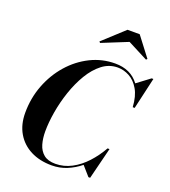

<svg xmlns="http://www.w3.org/2000/svg" viewBox="-174 -1121 1115 1258"><g transform="rotate(20 383.0 -492.5)"><path d="M536.5 -925 357 -852.5 349.5 -860 496.5 -995H581.5L684.5 -860L677 -852.5ZM332.5 10Q248.5 10 185.5 -22.2Q122.5 -54.5 87.5 -114Q52.5 -173.5 52.5 -255Q52.5 -357.5 87.5 -448.8Q122.5 -540 184 -610Q245.5 -680 326 -720Q406.5 -760 497.5 -760Q606.5 -760 664 -682.5L754 -750H766L715.5 -530H702Q697.5 -606 670.2 -652.2Q643 -698.5 603.5 -719.8Q564 -741 522.5 -741Q463 -741 414.5 -703.8Q366 -666.5 329.2 -605Q292.5 -543.5 267.5 -469.8Q242.5 -396 230 -321.5Q217.5 -247 217.5 -185Q217.5 -136.5 229.2 -96.2Q241 -56 270.2 -32Q299.5 -8 351.5 -8Q411 -8 464.2 -36.2Q517.5 -64.5 561.8 -112.5Q606 -160.5 639.5 -220H653L598 0H586L529 -65Q487.5 -31 438 -10.5Q388.5 10 332.5 10Z"/></g></svg>

Font: Bodoni* 16pt
Style: Bold Italic
Weight: 700
Italic angle: -13°
Version: Version 2.3